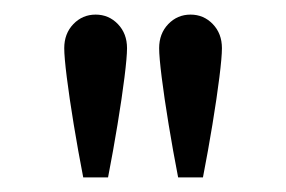

<svg xmlns="http://www.w3.org/2000/svg" viewBox="-20 -756 392 263"><path d="M128 -513H94Q87 -549 81 -585.5Q75 -622 71.5 -650Q68 -678 68 -690Q68 -710 80.5 -723Q93 -736 111 -736Q129 -736 141.5 -723Q154 -710 154 -690Q154 -678 150.5 -650Q147 -622 141 -585.5Q135 -549 128 -513ZM258 -513H224Q217 -549 211 -585.5Q205 -622 201.5 -650Q198 -678 198 -690Q198 -710 210.5 -723Q223 -736 241 -736Q259 -736 271.5 -723Q284 -710 284 -690Q284 -678 280.5 -650Q277 -622 271 -585.5Q265 -549 258 -513Z"/></svg>

Font: Wix Madefor Display
Style: Regular
Weight: 400
Designer: Dalton Maag Ltd
Foundry: Dalton Maag Ltd
Version: Version 3.100